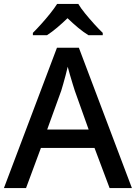

<svg xmlns="http://www.w3.org/2000/svg" viewBox="-20 -961 695 981"><path d="M0 0 271 -717H383L654 0H540L463 -205H189L113 0ZM221 -299H433L362 -498Q359 -508 351.5 -531.5Q344 -555 337 -580Q330 -605 326 -620Q321 -599 315 -575.5Q309 -552 303 -532Q297 -512 293 -498ZM380 -941Q393 -919 415.5 -891.5Q438 -864 462 -837.5Q486 -811 505 -793V-781H432Q406 -797 379 -819.5Q352 -842 325 -868Q298 -842 272 -820Q246 -798 220 -781H148V-793Q167 -812 190.5 -838Q214 -864 236 -891.5Q258 -919 272 -941Z"/></svg>

Font: Noto Sans Symbols Medium
Style: Regular
Weight: 500
Version: Version 2.002